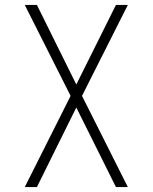

<svg xmlns="http://www.w3.org/2000/svg" viewBox="-20 -550 616 775"><path d="M80 205H129L288 -116L448 205H496L311 -163L496 -530H448L288 -209L129 -530H80L265 -163Z"/></svg>

Font: Iosevka Sparkle Extralight
Style: Regular
Weight: 200
Designer: Belleve Invis
Foundry: Belleve Invis
Version: Version 4.5.0; ttfautohint (v1.8.3)